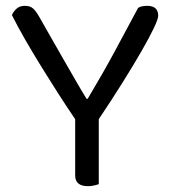

<svg xmlns="http://www.w3.org/2000/svg" viewBox="-20 -634 590 659"><path d="M523 -580Q523 -569 508 -537.5Q493 -506 466 -459Q439 -412 401.5 -352Q364 -292 319 -225V-2Q314 0 303.5 2.5Q293 5 282 5Q238 5 238 -32V-225Q210 -266 180.5 -312Q151 -358 122 -405Q93 -452 67 -497Q41 -542 21 -582Q25 -593 36 -603.5Q47 -614 65 -614Q84 -614 94.5 -604Q105 -594 116 -574Q132 -546 153.5 -508Q175 -470 197.5 -431Q220 -392 241 -355.5Q262 -319 277 -295H281Q333 -382 373.5 -457Q414 -532 454 -607Q460 -611 468.5 -612.5Q477 -614 485 -614Q523 -614 523 -580Z"/></svg>

Font: Baloo Bhai 2
Style: Regular
Weight: 400
Designer: Supriya Tembe, Noopur Datye and Ek Type
Foundry: Ek Type
Version: Version 1.640;PS 1.000;hotconv 16.6.51;makeotf.lib2.5.65220;